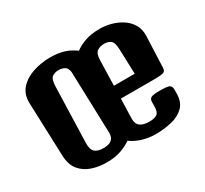

<svg xmlns="http://www.w3.org/2000/svg" viewBox="-125 -775 1029 963"><g transform="rotate(-30 389.5 -293.5)"><path d="M241.7 5.9Q197.8 5.9 158.2 -7.1Q118.7 -20 93 -50.8Q67.4 -81.5 65.4 -134.8L54.2 -444.3Q52.2 -496.6 82 -529.3Q111.8 -562 159.2 -577.4Q206.5 -592.8 256.8 -592.8Q303.2 -592.8 337.4 -582Q371.6 -571.3 400.4 -549.3Q422.9 -566.9 458.7 -579.8Q494.6 -592.8 547.4 -592.8Q576.7 -592.8 609.1 -584.2Q641.6 -575.7 669.7 -557.6Q697.8 -539.6 714.6 -511.5Q731.4 -483.4 730 -444.3L722.7 -264.2Q722.2 -246.1 709.7 -241.2Q697.3 -236.3 653.3 -236.3H462.4L459 -122.1Q458.5 -91.3 476.8 -77.9Q495.1 -64.5 528.3 -64.5Q560.1 -64.5 574.5 -75.2Q588.9 -85.9 588.9 -120.6V-141.6Q588.9 -160.2 600.1 -166.7Q611.3 -173.3 651.4 -173.3Q694.8 -173.3 706.3 -167Q717.8 -160.6 717.8 -142.1V-120.6Q717.8 -69.3 689.7 -42Q661.6 -14.6 617.2 -4.4Q572.8 5.9 523.9 5.9Q489.7 5.9 453.4 -4.2Q417 -14.2 385.3 -36.6Q362.8 -20.5 327.4 -7.3Q292 5.9 241.7 5.9ZM468.3 -452.6 464.4 -309.6H585L580.1 -452.6Q579.1 -494.1 564.2 -505.4Q549.3 -516.6 527.3 -516.6Q503.4 -516.6 486.3 -505.4Q469.2 -494.1 468.3 -452.6ZM199.2 -130.9Q198.2 -93.8 214.1 -79.1Q230 -64.5 264.2 -64.5Q276.9 -64.5 291 -67.6Q305.2 -70.8 315.2 -81.8Q325.2 -92.8 326.2 -115.7L314.9 -476.6Q310.5 -502 295.2 -509.3Q279.8 -516.6 264.2 -516.6Q240.2 -516.6 225.1 -505.4Q210 -494.1 209 -452.6Z"/></g></svg>

Font: Denk One
Style: Regular
Weight: 400
Designer: Irina Smirnova, Eben Sorkin
Foundry: Sorkin Type Co.f
Version: Version 1.004; ttfautohint (v1.8.4.7-5d5b);gftools[0.9.23]